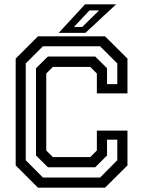

<svg xmlns="http://www.w3.org/2000/svg" viewBox="-20 -868 662 888"><path d="M155.5 0 52.5 -103V-597L155.5 -700H466L569.5 -597V-436H428V-528L397.5 -558.5H224.5L194 -528V-172L224.5 -141.5H397.5L428 -172V-264H569.5V-103L466 0ZM178.5 -47H443L522.5 -127V-222H475V-149L420.5 -94.5H201.5L146.5 -149V-552.5L201.5 -606.5H420.5L475 -552.5V-479H522.5V-574.5L443 -654H178.5L99 -574.5V-127ZM251.5 -716 373.5 -848H517L375 -716ZM322 -743.5H360.5L438.5 -820H394Z"/></svg>

Font: Tourney Medium
Style: Regular
Weight: 500
Designer: Tyler Finck
Foundry: Etcetera Type Co
Version: Version 1.015